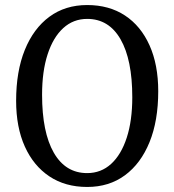

<svg xmlns="http://www.w3.org/2000/svg" viewBox="-20 -726 692 762"><path d="M326 16Q239 16 176 -26Q113 -68 78.5 -144.5Q44 -221 44 -326Q44 -443 78.5 -528Q113 -613 176 -659.5Q239 -706 326 -706Q413 -706 476 -664.5Q539 -623 573.5 -546Q608 -469 608 -364Q608 -247 573.5 -162Q539 -77 476 -30.5Q413 16 326 16ZM326 -39Q381 -39 421 -75.5Q461 -112 483 -179.5Q505 -247 505 -340Q505 -489 458.5 -570Q412 -651 326 -651Q271 -651 231 -614.5Q191 -578 169 -510.5Q147 -443 147 -350Q147 -201 193.5 -120Q240 -39 326 -39Z"/></svg>

Font: Platypi Light Light
Style: Regular
Weight: 300
Version: Version 1.200